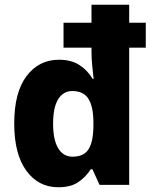

<svg xmlns="http://www.w3.org/2000/svg" viewBox="-20 -780 643 810"><path d="M226 10Q142 10 91 -60Q40 -130 40 -259Q40 -390 92 -459Q144 -528 229 -528Q280 -528 314.5 -506Q349 -484 371 -447H375Q372 -472 369 -503.5Q366 -535 366 -561V-579H248V-684H366V-760H525V-684H595V-579H525V0H400L370 -66H363Q340 -31 308.5 -10.5Q277 10 226 10ZM286 -119Q333 -119 353 -149.5Q373 -180 374 -245V-263Q374 -329 353.5 -362.5Q333 -396 285 -396Q247 -396 225.5 -361.5Q204 -327 204 -258Q204 -190 225.5 -154.5Q247 -119 286 -119Z"/></svg>

Font: Noto Sans Tamil SemiCondensed ExtraBold
Style: Regular
Weight: 800
Width: 4
Designer: Jelle Bosma - Monotype Design Team
Foundry: Monotype Imaging Inc.
Version: Version 2.004; ttfautohint (v1.8.4.7-5d5b)